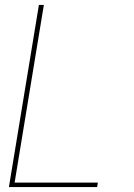

<svg xmlns="http://www.w3.org/2000/svg" viewBox="-20 -755 540 775"><path d="M16 0 137 -735H157L39 -18H375L372 0Z"/></svg>

Font: Iosevka Term Curly Thin
Style: Italic
Weight: 100
Italic angle: -9°
Designer: Belleve Invis
Foundry: Belleve Invis
Version: Version 32.3.0